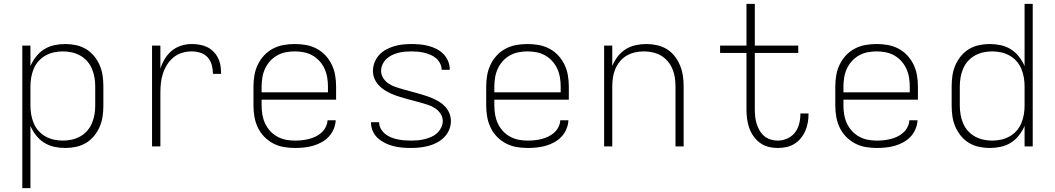

<svg xmlns="http://www.w3.org/2000/svg" viewBox="-20 -755 5440 990"><path d="M95 215V-520H137V-414Q148 -440 166 -463Q184 -486 208 -501Q232 -516 260 -522Q288 -528 317 -528Q345 -528 372.5 -522Q400 -516 423.5 -502Q447 -488 465 -466Q483 -444 494 -418.5Q505 -393 509 -365.5Q513 -338 513 -310V-210Q513 -182 509 -154.5Q505 -127 494 -101.5Q483 -76 465 -54Q447 -32 423.5 -18Q400 -4 372.5 2Q345 8 317 8Q288 8 260 2Q232 -4 208 -19Q184 -34 166 -57Q148 -80 137 -106V215ZM304 -30Q327 -30 350 -35Q373 -40 393.5 -51.5Q414 -63 429.5 -80.5Q445 -98 454 -119.5Q463 -141 467 -164Q471 -187 471 -210V-310Q471 -333 467 -356Q463 -379 454 -400.5Q445 -422 429.5 -439.5Q414 -457 393.5 -468.5Q373 -480 350 -485Q327 -490 304 -490Q281 -490 258 -485Q235 -480 214.5 -468.5Q194 -457 178.5 -439.5Q163 -422 154 -400.5Q145 -379 141 -356Q137 -333 137 -310V-210Q137 -187 141 -164Q145 -141 154 -119.5Q163 -98 178.5 -80.5Q194 -63 214.5 -51.5Q235 -40 258 -35Q281 -30 304 -30Z M764 0V-520H807V-400Q815 -427 829.5 -451Q844 -475 865.5 -493Q887 -511 914 -519.5Q941 -528 969 -528Q989 -528 1009.5 -524.5Q1030 -521 1048.5 -512Q1067 -503 1081.5 -488Q1096 -473 1105 -454.5Q1114 -436 1117 -415.5Q1120 -395 1120 -374H1078Q1078 -397 1072 -419.5Q1066 -442 1051 -459Q1036 -476 1013.5 -483Q991 -490 969 -490Q943 -490 918.5 -482.5Q894 -475 874.5 -459Q855 -443 841.5 -421.5Q828 -400 820 -375.5Q812 -351 809.5 -326Q807 -301 807 -276V0Z M1501 8Q1472 8 1443 3Q1414 -2 1388.5 -15.5Q1363 -29 1342.5 -50Q1322 -71 1309.5 -97.5Q1297 -124 1292 -152.5Q1287 -181 1287 -210V-310Q1287 -339 1292 -367.5Q1297 -396 1309.5 -422Q1322 -448 1342 -469.5Q1362 -491 1388 -504.5Q1414 -518 1442.5 -523Q1471 -528 1500 -528Q1529 -528 1557.5 -523Q1586 -518 1612 -504.5Q1638 -491 1658 -469.5Q1678 -448 1690.5 -422Q1703 -396 1708 -367.5Q1713 -339 1713 -310V-241H1329V-210Q1329 -186 1333 -163Q1337 -140 1347 -118.5Q1357 -97 1373 -79.5Q1389 -62 1410 -50.5Q1431 -39 1454 -34.5Q1477 -30 1501 -30Q1519 -30 1537.5 -32Q1556 -34 1573.5 -38.5Q1591 -43 1607.5 -51Q1624 -59 1637.5 -71Q1651 -83 1659.5 -100Q1668 -117 1669 -135H1711Q1710 -112 1700.5 -89.5Q1691 -67 1675 -50Q1659 -33 1638 -21.5Q1617 -10 1594.5 -3.5Q1572 3 1548 5.5Q1524 8 1501 8ZM1671 -279V-310Q1671 -333 1667 -356.5Q1663 -380 1653 -401.5Q1643 -423 1627 -440.5Q1611 -458 1590.5 -469.5Q1570 -481 1546.5 -485.5Q1523 -490 1500 -490Q1477 -490 1453.5 -485.5Q1430 -481 1409.5 -469.5Q1389 -458 1373 -440.5Q1357 -423 1347 -401.5Q1337 -380 1333 -356.5Q1329 -333 1329 -310V-279Z M2099 8Q2076 8 2053.5 6Q2031 4 2009 -1.5Q1987 -7 1966.5 -17Q1946 -27 1929 -42Q1912 -57 1902.5 -78.5Q1893 -100 1893 -122V-125H1935V-124Q1935 -106 1944 -90.5Q1953 -75 1966.5 -64Q1980 -53 1996.5 -46.5Q2013 -40 2030 -36.5Q2047 -33 2064.5 -31.5Q2082 -30 2099 -30Q2117 -30 2134.5 -31.5Q2152 -33 2169.5 -37.5Q2187 -42 2203.5 -49Q2220 -56 2233 -68Q2246 -80 2254.5 -96.5Q2263 -113 2263 -131Q2263 -151 2252 -168Q2241 -185 2224 -196.5Q2207 -208 2188 -214Q2169 -220 2150 -225.5Q2131 -231 2111.5 -236Q2092 -241 2072.5 -246.5Q2053 -252 2034 -258Q2015 -264 1997 -272Q1979 -280 1962 -291Q1945 -302 1931.5 -317Q1918 -332 1910.5 -350.5Q1903 -369 1903 -389Q1903 -412 1911.5 -433.5Q1920 -455 1935 -471.5Q1950 -488 1970 -499Q1990 -510 2011.5 -516.5Q2033 -523 2056 -525.5Q2079 -528 2101 -528Q2123 -528 2145 -526Q2167 -524 2188.5 -518.5Q2210 -513 2230 -503Q2250 -493 2265.5 -477.5Q2281 -462 2290 -441Q2299 -420 2299 -398V-395H2257V-397Q2257 -413 2249 -428.5Q2241 -444 2228 -455Q2215 -466 2199.5 -472.5Q2184 -479 2167.5 -483Q2151 -487 2134.5 -488.5Q2118 -490 2101 -490Q2084 -490 2067 -488.5Q2050 -487 2033 -482.5Q2016 -478 2000.5 -470.5Q1985 -463 1972.5 -451Q1960 -439 1952.5 -423Q1945 -407 1945 -390Q1945 -370 1956 -352.5Q1967 -335 1983.5 -324Q2000 -313 2019.5 -306.5Q2039 -300 2058 -294.5Q2077 -289 2096.5 -284Q2116 -279 2135 -273.5Q2154 -268 2173 -262Q2192 -256 2210.5 -248Q2229 -240 2246 -229.5Q2263 -219 2276.5 -204Q2290 -189 2297.5 -170Q2305 -151 2305 -131Q2305 -108 2296 -86Q2287 -64 2270.5 -47.5Q2254 -31 2233.5 -20Q2213 -9 2190.5 -3Q2168 3 2145 5.5Q2122 8 2099 8Z M2701 8Q2672 8 2643 3Q2614 -2 2588.5 -15.5Q2563 -29 2542.5 -50Q2522 -71 2509.5 -97.5Q2497 -124 2492 -152.5Q2487 -181 2487 -210V-310Q2487 -339 2492 -367.5Q2497 -396 2509.5 -422Q2522 -448 2542 -469.5Q2562 -491 2588 -504.5Q2614 -518 2642.5 -523Q2671 -528 2700 -528Q2729 -528 2757.5 -523Q2786 -518 2812 -504.5Q2838 -491 2858 -469.5Q2878 -448 2890.5 -422Q2903 -396 2908 -367.5Q2913 -339 2913 -310V-241H2529V-210Q2529 -186 2533 -163Q2537 -140 2547 -118.5Q2557 -97 2573 -79.5Q2589 -62 2610 -50.5Q2631 -39 2654 -34.5Q2677 -30 2701 -30Q2719 -30 2737.5 -32Q2756 -34 2773.5 -38.5Q2791 -43 2807.5 -51Q2824 -59 2837.5 -71Q2851 -83 2859.5 -100Q2868 -117 2869 -135H2911Q2910 -112 2900.5 -89.5Q2891 -67 2875 -50Q2859 -33 2838 -21.5Q2817 -10 2794.5 -3.5Q2772 3 2748 5.5Q2724 8 2701 8ZM2871 -279V-310Q2871 -333 2867 -356.5Q2863 -380 2853 -401.5Q2843 -423 2827 -440.5Q2811 -458 2790.5 -469.5Q2770 -481 2746.5 -485.5Q2723 -490 2700 -490Q2677 -490 2653.5 -485.5Q2630 -481 2609.5 -469.5Q2589 -458 2573 -440.5Q2557 -423 2547 -401.5Q2537 -380 2533 -356.5Q2529 -333 2529 -310V-279Z M3095 0V-520H3137V-415Q3148 -441 3165 -463.5Q3182 -486 3206 -501Q3230 -516 3257.5 -522Q3285 -528 3313 -528Q3340 -528 3367.5 -522Q3395 -516 3418.5 -501.5Q3442 -487 3459 -465Q3476 -443 3486.5 -417.5Q3497 -392 3501 -365Q3505 -338 3505 -310V0H3463V-310Q3463 -333 3459.5 -356Q3456 -379 3447 -400Q3438 -421 3423 -439Q3408 -457 3388 -468.5Q3368 -480 3345.5 -485Q3323 -490 3300 -490Q3277 -490 3254.5 -485Q3232 -480 3212 -468.5Q3192 -457 3177 -439Q3162 -421 3153 -400Q3144 -379 3140.5 -356Q3137 -333 3137 -310V0Z M3989 8Q3965 8 3941.5 2Q3918 -4 3898.5 -18.5Q3879 -33 3865 -53Q3851 -73 3843 -96Q3835 -119 3832 -143Q3829 -167 3829 -191V-482H3693V-520H3829V-735H3872V-520H4096V-482H3872V-191Q3872 -172 3874 -153.5Q3876 -135 3881.5 -117Q3887 -99 3896.5 -82.5Q3906 -66 3920 -54Q3934 -42 3952.5 -36Q3971 -30 3989 -30Q4015 -30 4039 -40.5Q4063 -51 4078.5 -71Q4094 -91 4100.5 -116Q4107 -141 4107 -167V-170H4149V-166Q4149 -144 4145 -122Q4141 -100 4132 -79.5Q4123 -59 4108.5 -41.5Q4094 -24 4075 -12.5Q4056 -1 4034 3.5Q4012 8 3989 8Z M4501 8Q4472 8 4443 3Q4414 -2 4388.5 -15.5Q4363 -29 4342.5 -50Q4322 -71 4309.5 -97.5Q4297 -124 4292 -152.5Q4287 -181 4287 -210V-310Q4287 -339 4292 -367.5Q4297 -396 4309.5 -422Q4322 -448 4342 -469.5Q4362 -491 4388 -504.5Q4414 -518 4442.5 -523Q4471 -528 4500 -528Q4529 -528 4557.5 -523Q4586 -518 4612 -504.5Q4638 -491 4658 -469.5Q4678 -448 4690.5 -422Q4703 -396 4708 -367.5Q4713 -339 4713 -310V-241H4329V-210Q4329 -186 4333 -163Q4337 -140 4347 -118.5Q4357 -97 4373 -79.5Q4389 -62 4410 -50.5Q4431 -39 4454 -34.5Q4477 -30 4501 -30Q4519 -30 4537.5 -32Q4556 -34 4573.5 -38.5Q4591 -43 4607.5 -51Q4624 -59 4637.5 -71Q4651 -83 4659.5 -100Q4668 -117 4669 -135H4711Q4710 -112 4700.5 -89.5Q4691 -67 4675 -50Q4659 -33 4638 -21.5Q4617 -10 4594.5 -3.5Q4572 3 4548 5.5Q4524 8 4501 8ZM4671 -279V-310Q4671 -333 4667 -356.5Q4663 -380 4653 -401.5Q4643 -423 4627 -440.5Q4611 -458 4590.5 -469.5Q4570 -481 4546.5 -485.5Q4523 -490 4500 -490Q4477 -490 4453.5 -485.5Q4430 -481 4409.5 -469.5Q4389 -458 4373 -440.5Q4357 -423 4347 -401.5Q4337 -380 4333 -356.5Q4329 -333 4329 -310V-279Z M5083 8Q5055 8 5027.5 2Q5000 -4 4976.5 -18Q4953 -32 4935 -54Q4917 -76 4906 -101.5Q4895 -127 4891 -154.5Q4887 -182 4887 -210V-310Q4887 -338 4891 -365.5Q4895 -393 4906 -418.5Q4917 -444 4935 -466Q4953 -488 4976.5 -502Q5000 -516 5027.5 -522Q5055 -528 5083 -528Q5112 -528 5140 -522Q5168 -516 5192 -501Q5216 -486 5234 -463Q5252 -440 5263 -414V-735H5305V0H5263V-106Q5252 -80 5234 -57Q5216 -34 5192 -19Q5168 -4 5140 2Q5112 8 5083 8ZM5096 -30Q5119 -30 5142 -35Q5165 -40 5185.5 -51.5Q5206 -63 5221.5 -80.5Q5237 -98 5246 -119.5Q5255 -141 5259 -164Q5263 -187 5263 -210V-310Q5263 -333 5259 -356Q5255 -379 5246 -400.5Q5237 -422 5221.5 -439.5Q5206 -457 5185.5 -468.5Q5165 -480 5142 -485Q5119 -490 5096 -490Q5073 -490 5050 -485Q5027 -480 5006.5 -468.5Q4986 -457 4970.5 -439.5Q4955 -422 4946 -400.5Q4937 -379 4933 -356Q4929 -333 4929 -310V-210Q4929 -187 4933 -164Q4937 -141 4946 -119.5Q4955 -98 4970.5 -80.5Q4986 -63 5006.5 -51.5Q5027 -40 5050 -35Q5073 -30 5096 -30Z"/></svg>

Font: Iosevka Extralight Extended
Style: Regular
Weight: 200
Width: 7
Monospace: yes
Designer: Belleve Invis
Foundry: Belleve Invis
Version: Version 32.5.0; ttfautohint (v1.8.4)